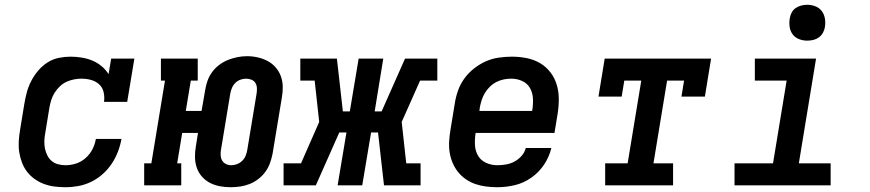

<svg xmlns="http://www.w3.org/2000/svg" viewBox="-20 -775 3640 803"><path d="M254 8Q230 8 207 5Q184 2 163 -6Q142 -14 124 -27Q106 -40 93 -57Q80 -74 72 -95Q64 -116 60.5 -138.5Q57 -161 58.5 -185Q60 -209 64 -232L82 -342Q86 -366 92.5 -390Q99 -414 111 -437Q123 -460 140 -480Q157 -500 179 -514Q201 -528 226 -533Q251 -538 275 -538Q299 -538 322.5 -534Q346 -530 366.5 -521.5Q387 -513 404.5 -498.5Q422 -484 434 -465L445 -530H542L512 -349H415Q418 -369 413.5 -389Q409 -409 395 -422Q381 -435 361.5 -440.5Q342 -446 321 -446Q306 -446 290 -443Q274 -440 258.5 -433Q243 -426 230.5 -414Q218 -402 209 -388Q200 -374 195 -358.5Q190 -343 187 -327L169 -217Q166 -201 165.5 -185Q165 -169 168 -154Q171 -139 178 -125Q185 -111 196.5 -101.5Q208 -92 223 -88Q238 -84 254 -84Q276 -84 298 -91Q320 -98 338 -114Q356 -130 366.5 -150.5Q377 -171 381 -194H488Q483 -166 473 -140Q463 -114 447 -90Q431 -66 409 -46.5Q387 -27 361 -14.5Q335 -2 308 3Q281 8 254 8Z M945 8Q922 8 900 4Q878 0 858.5 -10Q839 -20 824.5 -36.5Q810 -53 803 -73.5Q796 -94 795.5 -116.5Q795 -139 799 -162L808 -219H742L721 -92H738V0H583V-92H613L670 -438H653V-530H807V-438H778L757 -311H823L838 -398Q841 -418 848 -437.5Q855 -457 867.5 -474Q880 -491 897.5 -504Q915 -517 934 -524.5Q953 -532 973 -536Q993 -540 1013 -540Q1036 -540 1058 -535Q1080 -530 1099 -520Q1118 -510 1132.5 -493.5Q1147 -477 1154.5 -456.5Q1162 -436 1162.5 -413.5Q1163 -391 1159 -368L1120 -132Q1116 -112 1109 -92.5Q1102 -73 1089.5 -56Q1077 -39 1060 -26Q1043 -13 1024 -5.5Q1005 2 985 5Q965 8 945 8ZM947 -84Q959 -84 971 -88.5Q983 -93 992.5 -102Q1002 -111 1007 -123Q1012 -135 1014 -147L1053 -383Q1055 -394 1054.5 -406Q1054 -418 1048.5 -427.5Q1043 -437 1032 -441.5Q1021 -446 1010 -446Q997 -446 985 -441.5Q973 -437 964 -428Q955 -419 950 -407Q945 -395 943 -383L904 -147Q902 -136 903 -124Q904 -112 909.5 -103Q915 -94 925 -89Q935 -84 947 -84Z M1166 0V-92H1239L1315 -265L1296 -438H1236V-530H1389L1414 -309H1443L1480 -530H1583L1547 -309H1576L1674 -530H1809V-438H1737L1660 -265L1679 -92H1739V0H1586L1561 -221H1532L1495 0H1392L1429 -221H1399L1301 0Z M2060 8Q2036 8 2012.5 5Q1989 2 1967.5 -5.5Q1946 -13 1927.5 -26Q1909 -39 1895.5 -56Q1882 -73 1873 -94Q1864 -115 1860.5 -138Q1857 -161 1858.5 -184.5Q1860 -208 1864 -232L1882 -342Q1886 -369 1895.5 -396Q1905 -423 1922 -446.5Q1939 -470 1962.5 -488.5Q1986 -507 2012 -518.5Q2038 -530 2066 -534Q2094 -538 2121 -538Q2152 -538 2182.5 -532Q2213 -526 2238.5 -511Q2264 -496 2282 -472.5Q2300 -449 2308.5 -420.5Q2317 -392 2317 -360.5Q2317 -329 2312 -298L2299 -219H1969V-217Q1965 -192 1966.5 -167.5Q1968 -143 1979.5 -123.5Q1991 -104 2013 -94Q2035 -84 2060 -84Q2077 -84 2095.5 -87Q2114 -90 2131 -99Q2148 -108 2161 -122.5Q2174 -137 2179 -156H2286Q2277 -119 2255.5 -86.5Q2234 -54 2201.5 -31.5Q2169 -9 2132.5 -0.5Q2096 8 2060 8ZM1985 -311H2206V-313Q2210 -337 2209 -361.5Q2208 -386 2197 -406Q2186 -426 2164.5 -436Q2143 -446 2119 -446Q2103 -446 2087.5 -443Q2072 -440 2057 -432.5Q2042 -425 2029.5 -413Q2017 -401 2008.5 -387Q2000 -373 1995 -358Q1990 -343 1987 -327Z M2511 0V-92H2605L2662 -438H2591L2580 -371H2483L2509 -530H2954L2928 -371H2830L2841 -438H2770L2713 -92H2795V0Z M3052 0V-92H3213L3270 -438H3137V-530H3393L3321 -92H3454V0ZM3356 -605Q3338 -605 3321.5 -611.5Q3305 -618 3295 -631.5Q3285 -645 3282.5 -662.5Q3280 -680 3283 -698Q3285 -711 3291 -722.5Q3297 -734 3308 -741.5Q3319 -749 3331.5 -752Q3344 -755 3356 -755Q3374 -755 3390.5 -748.5Q3407 -742 3417 -728.5Q3427 -715 3430 -697.5Q3433 -680 3430 -662Q3428 -649 3421.5 -637.5Q3415 -626 3404.5 -618.5Q3394 -611 3381.5 -608Q3369 -605 3356 -605Z"/></svg>

Font: Iosevka Slab SmBdExObl
Style: Regular
Weight: 600
Width: 7
Italic angle: -9°
Monospace: yes
Designer: Belleve Invis
Foundry: Belleve Invis
Version: Version 11.1.0; ttfautohint (v1.8.3)